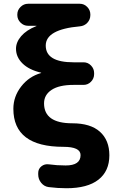

<svg xmlns="http://www.w3.org/2000/svg" viewBox="-20 -770 617 1020"><path d="M317 10Q51 10 51 -192Q51 -257 92.5 -310.5Q134 -364 198 -382Q199 -382 199 -383Q199 -384 198 -384Q134 -399 99.5 -433Q65 -467 65 -511Q65 -546 92.5 -578Q120 -610 172 -631Q174 -631 174 -632Q174 -633 173 -633H129Q106 -633 89 -650Q72 -667 72 -690V-693Q72 -716 89 -733Q106 -750 129 -750H404Q427 -750 443.5 -733Q460 -716 460 -693V-690Q460 -666 444 -649Q428 -632 404 -630Q223 -614 223 -528Q223 -439 371 -439H424Q447 -439 463.5 -422Q480 -405 480 -382V-376Q480 -353 463.5 -336Q447 -319 424 -319H371Q294 -319 254 -292.5Q214 -266 214 -221Q214 -115 364 -115Q461 -115 511 -70Q561 -25 561 55Q561 139 503 184.5Q445 230 333 230Q286 230 239 224Q215 221 199 201.5Q183 182 183 157V149Q183 127 200 113.5Q217 100 239 103Q282 109 329 109Q408 109 408 54Q408 10 317 10Z"/></svg>

Font: Rounded Mplus 1c ExtraBold
Style: Regular
Weight: 800
Version: Version 1.059.20150529